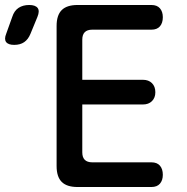

<svg xmlns="http://www.w3.org/2000/svg" viewBox="-131 -750 751 770"><path d="M199 -430H442Q465 -430 478.5 -416.5Q492 -403 492 -380Q492 -358 478.5 -344.5Q465 -331 442 -331H199V-139Q199 -119 209 -109Q219 -99 239 -99H476Q499 -99 510.5 -85.5Q522 -72 522 -49Q522 -27 510.5 -13.5Q499 0 476 0H180Q137 0 116.5 -20.5Q96 -41 96 -84V-646Q96 -689 116.5 -709.5Q137 -730 180 -730H476Q499 -730 510.5 -716.5Q522 -703 522 -681Q522 -658 510.5 -644.5Q499 -631 476 -631H239Q219 -631 209 -621Q199 -611 199 -591ZM-9 -614Q-18 -592 -34 -581Q-50 -570 -74 -570Q-98 -570 -106.5 -581.5Q-115 -593 -106 -615L-82 -682Q-74 -707 -56.5 -718.5Q-39 -730 -14 -730Q11 -730 20 -718Q29 -706 19 -682Z"/></svg>

Font: Maple Mono NL Medium
Style: Regular
Weight: 500
Monospace: yes
Designer: subframe7536
Version: Version 7.000